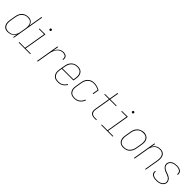

<svg xmlns="http://www.w3.org/2000/svg" viewBox="441 -2422 4117 4117"><g transform="rotate(45 2500.0 -363.5)"><path d="M188 8Q161 8 135 1.5Q109 -5 89.5 -21Q70 -37 58 -59.5Q46 -82 41 -107Q36 -132 37 -159.5Q38 -187 43 -214L65 -344Q69 -369 77 -394Q85 -419 99 -442Q113 -465 133.5 -484Q154 -503 178 -515.5Q202 -528 227.5 -533Q253 -538 279 -538Q306 -538 332 -530.5Q358 -523 377 -506Q396 -489 406.5 -465Q417 -441 421 -415L475 -735H495L370 0H351L368 -100Q355 -75 335.5 -53.5Q316 -32 292 -18Q268 -4 241 2Q214 8 188 8ZM194 -10Q217 -10 240 -14.5Q263 -19 284.5 -31Q306 -43 323 -61Q340 -79 352.5 -100Q365 -121 372 -143.5Q379 -166 383 -188L405 -318Q409 -343 410 -367Q411 -391 407 -414Q403 -437 393 -457.5Q383 -478 366 -493Q349 -508 326 -514Q303 -520 279 -520Q256 -520 232 -515.5Q208 -511 186.5 -499Q165 -487 146.5 -469.5Q128 -452 115 -431Q102 -410 95 -387Q88 -364 84 -341L62 -211Q58 -186 57 -161.5Q56 -137 60.5 -114Q65 -91 76 -70.5Q87 -50 105 -36Q123 -22 146 -16Q169 -10 194 -10Z M519 0V-18H693L776 -512H619V-530H799L712 -18H869V0ZM808 -654Q801 -654 795 -656Q789 -658 785.5 -663Q782 -668 781 -674Q780 -680 782 -687Q782 -691 784.5 -695Q787 -699 790.5 -702Q794 -705 798.5 -706Q803 -707 808 -707Q814 -707 820 -704.5Q826 -702 829.5 -697Q833 -692 834 -686Q835 -680 833 -673Q833 -669 830.5 -665Q828 -661 824.5 -658Q821 -655 816.5 -654.5Q812 -654 808 -654Z M1074 0 1164 -530H1184L1162 -400Q1174 -428 1191 -453.5Q1208 -479 1231 -498.5Q1254 -518 1282.5 -528Q1311 -538 1340 -538Q1366 -538 1391.5 -531.5Q1417 -525 1434 -507.5Q1451 -490 1455 -463.5Q1459 -437 1455 -411H1435Q1439 -433 1436 -455.5Q1433 -478 1419 -493Q1405 -508 1383.5 -514Q1362 -520 1340 -520Q1314 -520 1287.5 -511.5Q1261 -503 1239 -485.5Q1217 -468 1201 -445Q1185 -422 1173.5 -397Q1162 -372 1155 -346Q1148 -320 1144 -294L1094 0Z M1709 8Q1680 8 1653 2.5Q1626 -3 1603.5 -17.5Q1581 -32 1566 -54Q1551 -76 1544 -102Q1537 -128 1537.5 -156.5Q1538 -185 1543 -214L1565 -344Q1569 -369 1577 -394Q1585 -419 1599.5 -442Q1614 -465 1634.5 -484.5Q1655 -504 1679 -516Q1703 -528 1729 -533Q1755 -538 1780 -538Q1780 -538 1780 -538Q1780 -538 1780 -538Q1808 -538 1834 -531.5Q1860 -525 1880.5 -510Q1901 -495 1914 -472.5Q1927 -450 1933 -424.5Q1939 -399 1938 -371.5Q1937 -344 1932 -316L1922 -256H1569L1562 -211Q1557 -185 1556.5 -159.5Q1556 -134 1562 -110.5Q1568 -87 1581.5 -67Q1595 -47 1614.5 -34Q1634 -21 1658.5 -15.5Q1683 -10 1709 -10Q1735 -10 1761.5 -15.5Q1788 -21 1812.5 -35Q1837 -49 1857 -70Q1877 -91 1890 -116L1908 -108Q1893 -81 1871 -58Q1849 -35 1822.5 -20Q1796 -5 1767 1.5Q1738 8 1709 8ZM1905 -274 1913 -319Q1917 -344 1918 -368.5Q1919 -393 1914.5 -416Q1910 -439 1898.5 -459.5Q1887 -480 1869 -494Q1851 -508 1827.5 -514Q1804 -520 1780 -520Q1756 -520 1732.5 -515.5Q1709 -511 1687 -499.5Q1665 -488 1646.5 -470Q1628 -452 1615.5 -431Q1603 -410 1595.5 -387Q1588 -364 1584 -341L1573 -274Z M2203 8Q2175 8 2148.5 2Q2122 -4 2100 -18.5Q2078 -33 2063.5 -55.5Q2049 -78 2042.5 -103.5Q2036 -129 2037 -157.5Q2038 -186 2043 -214L2065 -344Q2069 -369 2077 -394Q2085 -419 2099 -441.5Q2113 -464 2133 -483.5Q2153 -503 2177 -515Q2201 -527 2226.5 -532.5Q2252 -538 2278 -538Q2302 -538 2325 -534Q2348 -530 2370 -523.5Q2392 -517 2412.5 -508Q2433 -499 2453 -488L2430 -351H2410L2432 -479Q2397 -497 2358.5 -508.5Q2320 -520 2278 -520Q2254 -520 2231 -515Q2208 -510 2186 -498.5Q2164 -487 2146 -469.5Q2128 -452 2115 -430.5Q2102 -409 2095 -386.5Q2088 -364 2084 -341L2062 -211Q2058 -186 2057 -160.5Q2056 -135 2061.5 -111.5Q2067 -88 2079.5 -68Q2092 -48 2111 -34.5Q2130 -21 2154 -15.5Q2178 -10 2203 -10Q2233 -10 2264 -18.5Q2295 -27 2321 -46.5Q2347 -66 2365.5 -92.5Q2384 -119 2395 -149L2414 -143Q2401 -110 2380.5 -81Q2360 -52 2331.5 -31Q2303 -10 2269.5 -1Q2236 8 2203 8Z M2811 0Q2791 0 2770.5 -3.5Q2750 -7 2733 -16Q2716 -25 2703.5 -40Q2691 -55 2685 -74Q2679 -93 2679 -113.5Q2679 -134 2683 -155L2743 -512H2603V-530H2746L2781 -735H2801L2766 -530H2959V-512H2763L2702 -152Q2699 -134 2699 -116Q2699 -98 2704 -82Q2709 -66 2719.5 -53Q2730 -40 2744.5 -32Q2759 -24 2776.5 -21Q2794 -18 2811 -18H2870V0Z M3019 0V-18H3193L3276 -512H3119V-530H3299L3212 -18H3369V0ZM3308 -654Q3301 -654 3295 -656Q3289 -658 3285.5 -663Q3282 -668 3281 -674Q3280 -680 3282 -687Q3282 -691 3284.5 -695Q3287 -699 3290.5 -702Q3294 -705 3298.5 -706Q3303 -707 3308 -707Q3314 -707 3320 -704.5Q3326 -702 3329.5 -697Q3333 -692 3334 -686Q3335 -680 3333 -673Q3333 -669 3330.5 -665Q3328 -661 3324.5 -658Q3321 -655 3316.5 -654.5Q3312 -654 3308 -654Z M3694 8Q3667 8 3641 1.5Q3615 -5 3594 -20Q3573 -35 3560 -57.5Q3547 -80 3541.5 -105.5Q3536 -131 3537 -158.5Q3538 -186 3543 -214L3565 -344Q3569 -369 3577 -394Q3585 -419 3599.5 -442Q3614 -465 3634.5 -484.5Q3655 -504 3679 -516Q3703 -528 3728.5 -534.5Q3754 -541 3780 -541Q3807 -541 3833 -533.5Q3859 -526 3880 -511Q3901 -496 3914 -473.5Q3927 -451 3933 -425Q3939 -399 3938 -371.5Q3937 -344 3932 -316L3910 -186Q3906 -161 3897.5 -136Q3889 -111 3875 -88Q3861 -65 3840.5 -45.5Q3820 -26 3796 -14Q3772 -2 3746 3Q3720 8 3694 8Q3694 8 3694 8Q3694 8 3694 8ZM3695 -10Q3718 -10 3742 -14.5Q3766 -19 3787.5 -30.5Q3809 -42 3827.5 -60Q3846 -78 3859 -99Q3872 -120 3879.5 -143Q3887 -166 3891 -189L3913 -319Q3917 -344 3918 -369Q3919 -394 3914 -417Q3909 -440 3898 -460.5Q3887 -481 3868 -495Q3849 -509 3825.5 -514.5Q3802 -520 3777 -520Q3754 -520 3730.5 -515Q3707 -510 3685.5 -498.5Q3664 -487 3646 -469Q3628 -451 3615 -430Q3602 -409 3595 -386.5Q3588 -364 3584 -341L3562 -211Q3558 -186 3557 -161.5Q3556 -137 3560.5 -114Q3565 -91 3576 -70.5Q3587 -50 3605 -36Q3623 -22 3646.5 -16Q3670 -10 3695 -10Z M4014 0 4104 -530H4124L4107 -432Q4120 -456 4138.5 -477Q4157 -498 4180 -512Q4203 -526 4229.5 -532Q4256 -538 4281 -538Q4308 -538 4333.5 -531Q4359 -524 4378.5 -508.5Q4398 -493 4409.5 -470.5Q4421 -448 4426 -422.5Q4431 -397 4430 -370Q4429 -343 4424 -316L4370 0H4351L4405 -319Q4409 -343 4410 -367.5Q4411 -392 4407 -414.5Q4403 -437 4393 -457.5Q4383 -478 4366 -492.5Q4349 -507 4326.5 -513.5Q4304 -520 4280 -520Q4257 -520 4234 -515Q4211 -510 4190 -498.5Q4169 -487 4151.5 -469Q4134 -451 4122 -430Q4110 -409 4103 -386.5Q4096 -364 4092 -342L4034 0Z M4694 8Q4673 8 4653 6Q4633 4 4614 -1.5Q4595 -7 4578.5 -17Q4562 -27 4550 -42Q4538 -57 4533 -76.5Q4528 -96 4532 -117Q4532 -118 4532.5 -120Q4533 -122 4533 -124H4553Q4553 -123 4552.5 -121Q4552 -119 4552 -118Q4549 -100 4553 -83Q4557 -66 4567.5 -53Q4578 -40 4593 -31.5Q4608 -23 4624 -18Q4640 -13 4658 -11.5Q4676 -10 4694 -10Q4711 -10 4729 -11.5Q4747 -13 4765 -17.5Q4783 -22 4800.5 -30Q4818 -38 4832.5 -50Q4847 -62 4857 -78.5Q4867 -95 4870 -113Q4874 -137 4866 -159Q4858 -181 4843.5 -197.5Q4829 -214 4809 -225Q4789 -236 4768 -244.5Q4747 -253 4725 -260Q4703 -267 4683 -277Q4663 -287 4645 -301Q4627 -315 4614 -333Q4601 -351 4595 -373.5Q4589 -396 4593 -420Q4598 -450 4618.5 -475Q4639 -500 4666 -514Q4693 -528 4722.5 -533Q4752 -538 4781 -538Q4801 -538 4820.5 -536Q4840 -534 4858 -528Q4876 -522 4892 -512Q4908 -502 4919 -487Q4930 -472 4934 -453Q4938 -434 4935 -414Q4934 -412 4934 -410Q4934 -408 4933 -406H4914Q4914 -408 4914.5 -409.5Q4915 -411 4915 -413Q4918 -430 4914.5 -446.5Q4911 -463 4901.5 -476Q4892 -489 4878 -497.5Q4864 -506 4848 -511Q4832 -516 4815 -518Q4798 -520 4781 -520Q4755 -520 4729 -516Q4703 -512 4678.5 -499.5Q4654 -487 4635.5 -465.5Q4617 -444 4613 -418Q4609 -393 4616.5 -371Q4624 -349 4639 -332.5Q4654 -316 4673.5 -305Q4693 -294 4714.5 -285.5Q4736 -277 4757.5 -270Q4779 -263 4799.5 -253Q4820 -243 4837.5 -229.5Q4855 -216 4868 -197.5Q4881 -179 4887 -156.5Q4893 -134 4889 -110Q4886 -90 4875 -71.5Q4864 -53 4848 -39Q4832 -25 4812.5 -15.5Q4793 -6 4773 -1Q4753 4 4733 6Q4713 8 4694 8Z"/></g></svg>

Font: iosevka_custom_sans_ss08 Thin
Style: Italic
Weight: 100
Italic angle: -10°
Designer: Belleve Invis
Foundry: Belleve Invis
Version: Version 10.3.0; ttfautohint (v1.8.3)